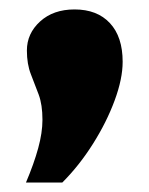

<svg xmlns="http://www.w3.org/2000/svg" viewBox="-20 -211 315 407"><path d="M35 176Q52 136 61 103Q70 70 70 43Q70 11 62 -10.5Q54 -32 45.5 -53.5Q37 -75 37 -104Q37 -140 65 -165.5Q93 -191 138 -191Q186 -191 213 -162Q240 -133 240 -80Q240 -44 223 2Q206 48 177 94Q148 140 112 176Z"/></svg>

Font: Livvic
Style: Bold
Weight: 700
Designer: Jacques Le Bailly, Baron von Fonthausen
Version: Version 1.001; ttfautohint (v1.8.2)